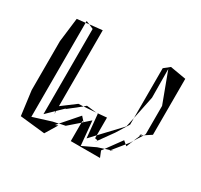

<svg xmlns="http://www.w3.org/2000/svg" viewBox="-105 -583 769 734"><g transform="rotate(30 279.0 -216.0)"><path d="M90 -15V-430L53 -426L40 -320V-104L54 3L164 15L196 -38L184 -33L194 -45L170 -40ZM125 -423V-47L159 -80L161 -68V-82L190 -110L187 -105L243 -149L221 -148L161 -103V-438L105 -432ZM432 -427V-207L453 -309L452 -434V-435L502 -301V-176L498 -169L527 -188V-435L457 -447ZM309 -13 299 -120 273 -97H274H273L267 -91V-10H396L385 -37L394 -49L366 -40ZM304 -153 314 -49 342 -79V-157L297 -153ZM201 -47 194 -45 256 -116 273 -97 267 -99V-91L221 -51ZM423 -165 432 -207V-178L398 -123L355 -63L342 -66V-79ZM442 -115 455 -104 416 -56 394 -49ZM253 -158 297 -153 243 -149ZM487 -162 498 -169 474 -131ZM461 -99 474 -131 466 -117 463 -114 455 -104ZM90 -438 105 -432 90 -430ZM427 -60 416 -56 413 -52ZM490 -171 482 -159 487 -162ZM356 -63H355L347 -52ZM463 -115 466 -118V-117L463 -115ZM432 -179V-178V-174Z"/></g></svg>

Font: Quebrada
Style: Regular
Weight: 400
Designer: deFharo
Foundry: deFharo
Version: Version 1.034 2012